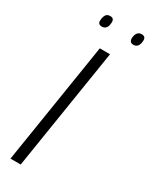

<svg xmlns="http://www.w3.org/2000/svg" viewBox="-223 -913 755 959"><g transform="rotate(30 154.5 -433.0)"><path d="M29 0 140 -700H199L88 0ZM276 -799Q264 -799 258.5 -805.5Q253 -812 253 -824Q254 -844 262.5 -855Q271 -866 286 -866Q299 -866 304.5 -859.5Q310 -853 309 -840Q308 -820 299.5 -809.5Q291 -799 276 -799ZM94 -799Q82 -799 76.5 -805Q71 -811 72 -823Q73 -843 80.5 -854.5Q88 -866 105 -866Q117 -866 122.5 -859.5Q128 -853 127 -840Q126 -819 117.5 -809Q109 -799 94 -799Z"/></g></svg>

Font: Georama Light
Style: Italic
Weight: 300
Italic angle: -9°
Designer: Jean-Baptiste Levee
Foundry: Production Type
Version: Version 1.001